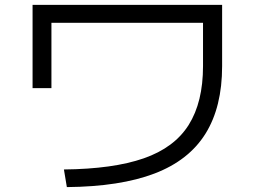

<svg xmlns="http://www.w3.org/2000/svg" viewBox="-20 -737 1040 784"><path d="M241 -45Q442 -47 567 -90.5Q692 -134 750.5 -227Q809 -320 809 -467V-644H190V-377H113V-717H887V-467Q887 -300 819 -191Q751 -82 611 -28.5Q471 25 253 27Z"/></svg>

Font: M PLUS 1 Code
Style: Regular
Weight: 400
Designer: Coji Morishita
Foundry: UNDERFOREST DESIGN
Version: Version 1.005